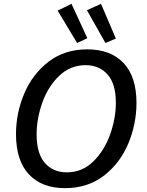

<svg xmlns="http://www.w3.org/2000/svg" viewBox="-20 -966 763 996"><path d="M63 -270Q63 -379 105.5 -480Q148 -581 231.5 -645.5Q315 -710 433 -710Q554 -710 621 -639Q688 -568 688 -432Q688 -324 646 -222.5Q604 -121 520 -55.5Q436 10 317 10Q197 10 130 -61.5Q63 -133 63 -270ZM581 -433Q581 -531 538 -579.5Q495 -628 424 -628Q345 -628 287 -572.5Q229 -517 199.5 -433.5Q170 -350 170 -269Q170 -170 212.5 -121Q255 -72 327 -72Q406 -72 463.5 -128Q521 -184 551 -268Q581 -352 581 -433ZM433 -768 380 -743 279 -911 351 -946ZM581 -766 527 -743 431 -913 504 -946Z"/></svg>

Font: Bitter Pro Medium
Style: Italic
Weight: 500
Italic angle: -9°
Designer: Sol Matas, and Bitter project Authors
Foundry: Sol Matas
Version: Version 1.010